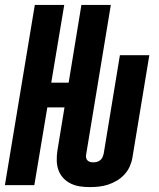

<svg xmlns="http://www.w3.org/2000/svg" viewBox="-27 -755 647 783"><path d="M339 8Q318 8 298.5 5Q279 2 261.5 -6.5Q244 -15 231 -29Q218 -43 211.5 -61Q205 -79 204.5 -99.5Q204 -120 207 -140L236 -317H166L113 0H-7L115 -735H235L182 -418H253L305 -735H425L324 -123Q323 -117 324.5 -110.5Q326 -104 330.5 -100Q335 -96 341 -94.5Q347 -93 354 -93Q361 -93 368.5 -95Q376 -97 382 -102Q388 -107 391 -114Q394 -121 396 -129L462 -530H582L513 -112Q510 -94 502 -76Q494 -58 480 -43Q466 -28 449 -18Q432 -8 413.5 -2Q395 4 376 6Q357 8 339 8Z"/></svg>

Font: Iosevka Curly Extended Oblique
Style: Bold
Weight: 700
Width: 7
Italic angle: -9°
Monospace: yes
Designer: Belleve Invis
Foundry: Belleve Invis
Version: Version 11.1.0; ttfautohint (v1.8.3)